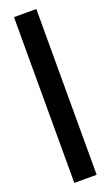

<svg xmlns="http://www.w3.org/2000/svg" viewBox="-139 -651 429 751"><g transform="rotate(-20 75.5 -275.0)"><path d="M31 70H124V-620H31Z"/></g></svg>

Font: Charger Sport
Style: BdExt
Weight: 700
Designer: Jasper
Foundry: Cannot Into Space Fonts
Version: Version 1.1